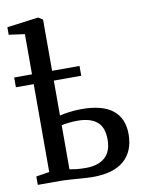

<svg xmlns="http://www.w3.org/2000/svg" viewBox="-95 -883 720 955"><g transform="rotate(-10 265.0 -405.0)"><path d="M296.5 9Q279 9 247.5 6.8Q216 4.5 183.8 2.2Q151.5 0 132.5 0H19V-42.5L86 -53V-497H-4V-546.5H86V-749.5L6 -760.5V-798.5L161 -819H166L187.5 -805V-546.5H326V-497H187.5V-320.5Q204 -325 234 -329.2Q264 -333.5 298.5 -333.5Q403.5 -333.5 455.5 -292Q507.5 -250.5 507.5 -170.5Q507.5 -84 454 -37.5Q400.5 9 296.5 9ZM271 -41.5Q331 -41.5 365.5 -71.2Q400 -101 400 -162.5Q400 -224.5 366.2 -252.2Q332.5 -280 269 -280Q243.5 -280 221.5 -277.2Q199.5 -274.5 187.5 -271.5V-49Q200 -46.5 219.8 -44Q239.5 -41.5 271 -41.5Z"/></g></svg>

Font: Merriweather Text
Style: Regular
Weight: 400
Designer: Eben Sorkin
Foundry: Eben Sorkin
Version: Version 2.100; ttfautohint (v1.7.19-72a1) -l 8 -r 50 -G 200 